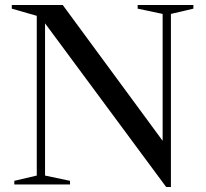

<svg xmlns="http://www.w3.org/2000/svg" viewBox="-20 -735 819 765"><path d="M126.5 -35.5V-672L27 -700.5V-715H230L628 -174V-679.5L528.5 -700.5V-715H750.5V-700.5L661 -679.5V10H642L159.5 -642V-35.5L259 -14.5V0H37V-14.5Z"/></svg>

Font: Newsreader 72pt
Style: Regular
Weight: 400
Designer: Hugues Gentile
Foundry: Production Type
Version: Version 1.003; ttfautohint (v1.8.3)